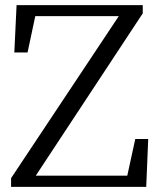

<svg xmlns="http://www.w3.org/2000/svg" viewBox="-20 -732 625 752"><path d="M23.4 0V-34.2L445.3 -668.9H118.2L87.9 -526.4H36.1L44.9 -711.9H539.1V-679.7L120.1 -43.9H478.5L509.8 -187.5H560.5L552.7 0Z"/></svg>

Font: Bpmf GenYo Min R
Style: R
Weight: 400
Foundry: But Ko
Version: Version 1.320